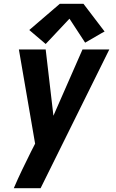

<svg xmlns="http://www.w3.org/2000/svg" viewBox="-20 -792 616 1017"><path d="M53 205H195L559 -530H417L263 -179L222 -530H80L166 -31L144 12Q120 60 97 108Q74 156 53 205ZM222 -559 348 -693 431 -566 519 -617 534 -625 422 -772H297L135 -633Z"/></svg>

Font: Iosevka Sparkle XBdObl
Style: Regular
Weight: 800
Italic angle: -9°
Designer: Belleve Invis
Foundry: Belleve Invis
Version: Version 4.5.0; ttfautohint (v1.8.3)